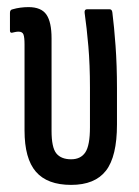

<svg xmlns="http://www.w3.org/2000/svg" viewBox="-20 -514 390 540"><path d="M180 6Q113 6 81 -31Q49 -68 49 -147V-389Q49 -409 46 -417Q43 -425 32 -425Q28 -425 23 -424Q18 -423 14 -422Q8 -421 8 -428V-478Q8 -487 16 -488Q26 -491 37.5 -492.5Q49 -494 60 -494Q96 -494 110.5 -473Q125 -452 125 -406V-146Q125 -99 138.5 -82.5Q152 -66 180 -66Q207 -66 220 -85.5Q233 -105 233 -156V-268Q233 -332 228.5 -384Q224 -436 218 -478Q217 -488 225 -488H288Q295 -488 296 -479Q301 -440 305 -385Q309 -330 309 -266V-164Q309 -74 278 -34Q247 6 180 6Z"/></svg>

Font: Sofia Sans Extra Condensed Medium
Style: Regular
Weight: 500
Version: Version 4.100